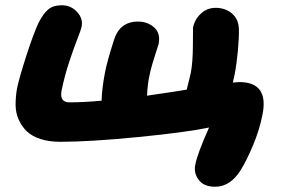

<svg xmlns="http://www.w3.org/2000/svg" viewBox="-20 -542 1076 730"><path d="M797.9 168Q755.4 168 735.8 142.3Q716.3 116.7 722.2 85.9Q730.5 41.5 774.9 -57.1Q689.5 -39.1 506.1 -21Q322.8 -2.9 209 -2.9Q166.5 -2.9 134 -13.4Q101.6 -23.9 82 -42.7Q62.5 -61.5 51 -87.2Q39.6 -112.8 39.3 -143.1Q39.1 -173.3 44.9 -207Q53.2 -246.1 79.6 -328.4Q106 -410.6 126 -454.1Q144 -489.7 163.1 -505.9Q182.1 -522 214.8 -522Q250 -522 273.4 -496.3Q296.9 -470.7 290 -439Q288.1 -429.2 274.7 -395.3Q261.2 -361.3 243.4 -307.6Q225.6 -253.9 213.9 -196.8Q206.1 -152.8 244.1 -152.8Q296.4 -152.8 366.2 -159.2Q367.7 -206.5 378.9 -265.1Q386.7 -307.1 413.1 -389.2Q434.6 -460 504.9 -460Q541 -460 566.2 -437.7Q591.3 -415.5 583 -374Q582.5 -371.6 575.2 -349.9Q567.9 -328.1 559.6 -300Q551.3 -272 547.9 -252.9Q541 -222.7 539.1 -178.2Q649.4 -194.3 689.9 -201.2Q692.4 -212.4 697.8 -233.4Q703.1 -254.4 705.1 -263.2Q713.4 -307.1 713.4 -369.6Q713.4 -432.1 713.9 -437Q720.2 -468.3 743.7 -490.2Q767.1 -512.2 799.8 -512.2Q836.4 -512.2 861.6 -491Q886.7 -469.7 888.2 -433.1Q889.2 -399.9 884.5 -349.4Q879.9 -298.8 872.1 -258.8Q871.1 -253.9 868.7 -243.4Q866.2 -232.9 865.2 -228Q887.7 -230 889.2 -230Q1002.9 -230 978 -106Q966.3 -47.4 942.4 9.8Q918.5 66.9 895 105Q855.5 168 797.9 168Z"/></svg>

Font: Shantell Sans Irregular
Style: Italic
Weight: 800
Italic angle: -11.31°
Designer: Stephen Nixon, Anya Danilova, Shantell Martin
Foundry: Arrow Type
Version: Version 1.006;[9816181b4]